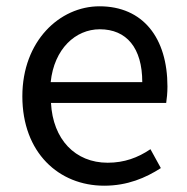

<svg xmlns="http://www.w3.org/2000/svg" viewBox="-20 -577 594 610"><path d="M311 13C385 13 443 -12 491 -43L458 -103C418 -76 375 -60 322 -60C219 -60 148 -134 142 -250H508C510 -263 512 -282 512 -302C512 -457 434 -557 296 -557C170 -557 51 -447 51 -271C51 -92 167 13 311 13ZM141 -316C152 -422 220 -484 297 -484C382 -484 432 -425 432 -316Z"/></svg>

Font: DAIFUKU Sans JP
Style: Regular
Weight: 400
Designer: Original font ‘Source Han Sans JP’ : Ryoko NISHIZUKA  (kana, bopomofo & ideographs); Paul D. Hunt (Latin, Greek & Cyrill
Foundry: Daifuku
Version: Version 1.001